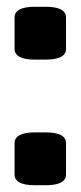

<svg xmlns="http://www.w3.org/2000/svg" viewBox="-20 -545 238 567"><path d="M83 -369Q23 -369 23 -401V-493Q23 -525 83 -525H115Q175 -525 175 -493V-401Q175 -369 115 -369ZM83 2Q23 2 23 -30V-122Q23 -154 83 -154H115Q175 -154 175 -122V-30Q175 2 115 2Z"/></svg>

Font: Asap
Style: Regular
Weight: 400
Designer: Pablo Cosgaya
Foundry: Omnibus-Type
Version: Version 3.001